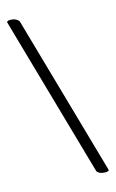

<svg xmlns="http://www.w3.org/2000/svg" viewBox="-137 -765 619 1021"><g transform="rotate(-15 172.5 -254.0)"><path d="M30.3 -711.4Q49.8 -711.4 62 -704.6Q74.2 -697.8 78.1 -689.9L330.6 195.8L329.1 197.3Q328.1 199.2 323.7 200.9Q319.3 202.6 313 202.6Q290.5 202.6 278.3 196Q266.1 189.5 264.2 182.1L11.7 -703.6Q13.7 -711.4 30.3 -711.4Z"/></g></svg>

Font: Amiri
Style: Bold Slanted
Weight: 700
Italic angle: 9°
Designer: Khaled Hosny
Version: Version 000.107